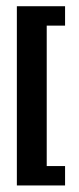

<svg xmlns="http://www.w3.org/2000/svg" viewBox="-20 -492 249 607"><path d="M33.3 94.3H185.7V33H127.7V-411H185.7V-472.3H33.3Z"/></svg>

Font: Jomhuria
Style: Regular
Weight: 400
Designer: Arabic design by Kourosh Beigpour, Latin design by Eben Sorkin, engineering by Lasse Fister and Khaled Hosney
Version: Version 1.0000